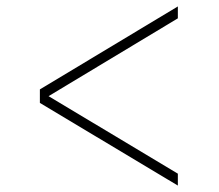

<svg xmlns="http://www.w3.org/2000/svg" viewBox="-20 -566 682 597"><path d="M533 11V-26L131 -267L533 -509V-546L104 -288V-246Z"/></svg>

Font: Sprat Condensed Medium
Style: Regular
Weight: 500
Width: 3
Designer: Ethan Nakache
Foundry: Collletttivo
Version: Version 2.000;Glyphs 3.2 (3217)